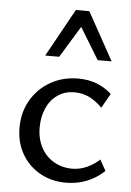

<svg xmlns="http://www.w3.org/2000/svg" viewBox="-52 -746 543 795"><g transform="rotate(5 219.5 -349.0)"><path d="M252 9Q191 9 143.5 -18Q96 -45 68.5 -92.5Q41 -140 41 -202Q41 -266 70.5 -316.5Q100 -367 151 -396Q202 -425 266 -425Q309 -425 343.5 -411.5Q378 -398 405 -373L371 -313Q346 -339 317.5 -353Q289 -367 256 -367Q215 -367 185 -346Q155 -325 139.5 -289Q124 -253 124 -210Q124 -162 143.5 -126Q163 -90 197 -70.5Q231 -51 273 -51Q303 -51 332 -63.5Q361 -76 386 -99L411 -54Q387 -31 360 -17Q333 -3 306 3Q279 9 252 9ZM339 -508 246 -661 231 -707H287L397 -508ZM121 -508 231 -707H287L273 -662L179 -508Z"/></g></svg>

Font: Ysabeau Office Medium
Style: Regular
Weight: 500
Designer: Christian Thalmann (Catharsis Fonts)
Version: Version 2.001;gftools[0.9.30]; featfreeze: tnum,lnum,ss02